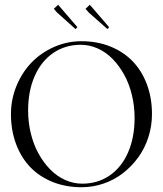

<svg xmlns="http://www.w3.org/2000/svg" viewBox="-20 -779 684 806"><path d="M26 0ZM224 -759 305 -665 297 -657 220 -726 206 -742ZM357 -759 438 -665 431 -657 353 -726 339 -742ZM322 7Q256 7 200.8 -15.2Q145.5 -37.5 107.1 -77.4Q68.8 -117.2 47.4 -174.5Q26 -231.8 26 -300Q26 -362.2 49.4 -418.9Q72.8 -475.5 112.4 -516.5Q152 -557.5 206.8 -581.8Q261.5 -606 322 -606Q387.8 -606 442.9 -583.9Q498 -561.8 536.5 -522.1Q575 -482.5 596.5 -425.4Q618 -368.2 618 -300Q618 -250.2 603 -203.4Q588 -156.5 560.6 -118.8Q533.2 -81 496.8 -52.5Q460.2 -24 415.1 -8.5Q370 7 322 7ZM325 -8Q390.2 -8 440.2 -42.2Q490.2 -76.5 517.6 -139.1Q545 -201.8 545 -284Q545 -333.8 533.6 -380.6Q522.2 -427.5 501.4 -465.2Q480.5 -503 452.8 -531.5Q425 -560 390.4 -575.5Q355.8 -591 319 -591Q253.8 -591 203.5 -556.6Q153.2 -522.2 125.6 -459.5Q98 -396.8 98 -315Q98 -265.2 109.5 -218.4Q121 -171.5 142 -133.8Q163 -96 191 -67.5Q219 -39 253.6 -23.5Q288.2 -8 325 -8Z"/></svg>

Font: FogtwoNo5
Style: Regular
Weight: 400
Designer: gluk (gluksza@wp.pl)
Foundry: gluk (gluksza@wp.pl)
Version: Version 0.87